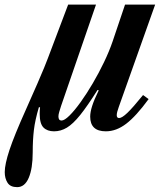

<svg xmlns="http://www.w3.org/2000/svg" viewBox="-119 -544 680 810"><path d="M-46.5 245.5Q-75.5 245.5 -87.2 227Q-99 208.5 -99 182Q-99 149 -78.8 88Q-58.5 27 -10 -81Q20.5 -149.5 38.8 -191.5Q57 -233.5 67 -257.8Q77 -282 82.5 -297L168.5 -524.5H286L138.5 -96.5Q134.5 -84 131 -72.2Q127.5 -60.5 127.5 -53Q127.5 -35.5 140.5 -35.5Q153 -35.5 174.2 -56.5Q195.5 -77.5 221 -113Q246.5 -148.5 272.2 -192.2Q298 -236 320 -282Q342 -328 356 -369L408.5 -524.5H535.5L382 -92.5Q373.5 -69.5 373.5 -58Q373.5 -46 383.5 -46Q395.5 -46 418.5 -68Q441.5 -90 484.5 -143L508 -126Q455 -53.5 413.2 -21.8Q371.5 10 327.5 10Q261.5 10 261.5 -52Q261.5 -71 269.8 -97Q278 -123 297.5 -163L292.5 -164.5Q250 -97 219.5 -59Q189 -21 163.2 -5.5Q137.5 10 109 10Q80.5 10 64.5 -6Q48.5 -22 48.5 -63.5Q48.5 -70 48.8 -76.8Q49 -83.5 50 -91.5H45Q29 -37.5 24 4.5Q19 46.5 19 99Q19 167 2.2 206.2Q-14.5 245.5 -46.5 245.5Z"/></svg>

Font: Libre Caslon Condensed Bold
Style: Italic
Weight: 700
Italic angle: -22.583°
Designer: Pablo Impallari, Rodrigo Fuenzalida, Katja Schimmel, Ertekin Erdin
Foundry: Pablo Impallari, Rodrigo Fuenzalida
Version: Version 2.000; ttfautohint (v1.8.4.7-5d5b);gftools[0.9.33]